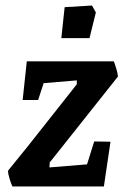

<svg xmlns="http://www.w3.org/2000/svg" viewBox="-20 -675 452 695"><path d="M321 -163 380 -162 356 0H25Q20 -10 14.5 -28.5Q9 -47 9 -57Q63 -122 187 -280L258 -370V-384L138 -374L118 -313H62L77 -453H392Q396 -443 401 -426.5Q406 -410 407 -398L160 -87L159 -69L295 -80ZM214 -649 313 -655 327 -630 304 -537H202Z"/></svg>

Font: Grenze SemiBold
Style: Italic
Weight: 600
Italic angle: -10°
Designer: Renata Polastri
Foundry: Omnibus-Type
Version: Version 1.002; ttfautohint (v1.8)